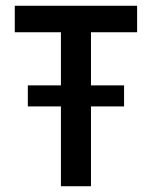

<svg xmlns="http://www.w3.org/2000/svg" viewBox="-20 -645 526 665"><path d="M191 0H295.1V-276.4H409.7V-349.3H295.1V-533.3H454.9V-625H31.2V-533.3H191V-349.3H76.4V-276.4H191Z"/></svg>

Font: Afacad Medium
Style: Regular
Weight: 500
Designer: Kristian Moeller
Foundry: Dicotype
Version: Version 1.000